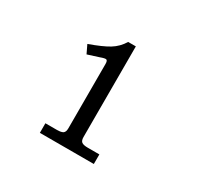

<svg xmlns="http://www.w3.org/2000/svg" viewBox="-99 -816 663 644"><g transform="rotate(30 232.5 -494.0)"><path d="M256.8 -349.1Q256.8 -335.4 263.4 -330.3Q270 -325.2 288.1 -325.2H332V-288.1H123V-325.2H167Q185.1 -325.2 191.7 -330.3Q198.2 -335.4 198.2 -349.1V-598.1Q198.2 -610.8 193.1 -612.8Q188 -614.7 169.9 -607.9L127 -594.2L111.8 -626Q161.1 -643.6 186.3 -658.9Q211.4 -674.3 227.1 -700.2H256.8Z"/></g></svg>

Font: LT Superior Serif
Style: Regular
Weight: 400
Designer: Daniel Lyons
Foundry: LyonsType
Version: Version 2.120;FEAKit 1.0